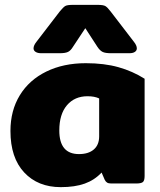

<svg xmlns="http://www.w3.org/2000/svg" viewBox="-20 -755 658 790"><path d="M118 -556Q118 -568 130 -583L226 -708Q240 -725 248 -730Q256 -735 280 -735H381Q405 -735 413.5 -730Q422 -725 435 -708L531 -583Q543 -568 543 -556Q543 -547 535 -541.5Q527 -536 512 -536H437Q413 -536 402 -541.5Q391 -547 381 -562L331 -639L280 -562Q271 -547 260 -541.5Q249 -536 225 -536H150Q135 -536 126.5 -541.5Q118 -547 118 -556ZM23 -216Q23 -300 61.5 -363Q100 -426 170.5 -460.5Q241 -495 333 -495Q409 -495 467.5 -478.5Q526 -462 575 -431V-31Q575 -12 568 -6Q561 0 540 0H438Q427 0 421 -3.5Q415 -7 411 -15L398 -45Q369 -14 328.5 0.5Q288 15 230 15Q136 15 79.5 -45.5Q23 -106 23 -216ZM388 -194V-350Q369 -359 340 -359Q287 -359 255.5 -322Q224 -285 224 -218Q224 -121 305 -121Q344 -121 366 -140Q388 -159 388 -194Z"/></svg>

Font: Mitr SemiBold
Style: Regular
Weight: 600
Designer: Thanarat Vachiruckul
Foundry: Cadson Demak
Version: Version 1.002